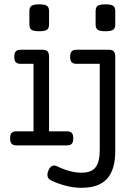

<svg xmlns="http://www.w3.org/2000/svg" viewBox="-20 -686 640 906"><path d="M211.4 -633.8V-570.3Q211.4 -552.7 201.7 -545.7Q191.9 -538.6 165 -538.6Q138.2 -538.6 128.4 -545.7Q118.7 -552.7 118.7 -570.3V-633.8Q118.7 -651.4 128.4 -658.4Q138.2 -665.5 165 -665.5Q191.9 -665.5 201.7 -658.4Q211.4 -651.4 211.4 -633.8ZM523.9 -633.8V-570.3Q523.9 -552.7 514.2 -545.7Q504.4 -538.6 477.5 -538.6Q450.7 -538.6 440.9 -545.7Q431.2 -552.7 431.2 -570.3V-633.8Q431.2 -651.4 440.9 -658.4Q450.7 -665.5 477.5 -665.5Q504.4 -665.5 514.2 -658.4Q523.9 -651.4 523.9 -633.8ZM211.4 -418V-66.4H294.9Q311.5 -66.4 318.6 -58.8Q325.7 -51.3 325.7 -33.2Q325.7 -15.1 318.6 -7.6Q311.5 0 294.9 0H58.6Q42 0 34.9 -7.6Q27.8 -15.1 27.8 -33.2Q27.8 -51.3 34.9 -58.8Q42 -66.4 58.6 -66.4H138.2V-384.8H78.1Q61.5 -384.8 54.4 -392.3Q47.4 -399.9 47.4 -418Q47.4 -436 54.4 -443.6Q61.5 -451.2 78.1 -451.2H180.7Q197.3 -451.2 204.3 -443.6Q211.4 -436 211.4 -418ZM523.9 -418V27.8Q523.9 113.8 485.6 157Q447.3 200.2 364.3 200.2Q328.1 200.2 291.3 190.7Q254.4 181.2 223.1 166.5Q203.6 157.7 203.6 139.2Q203.6 130.4 207.5 120.6Q217.3 95.2 235.4 95.2Q241.7 95.2 248 98.1Q312 128.9 364.3 128.9Q412.1 128.9 431.4 103Q450.7 77.1 450.7 21.5V-384.8H341.8Q325.2 -384.8 318.1 -392.3Q311 -399.9 311 -418Q311 -436 318.1 -443.6Q325.2 -451.2 341.8 -451.2H493.2Q509.8 -451.2 516.8 -443.6Q523.9 -436 523.9 -418Z"/></svg>

Font: Courier Prime
Style: Regular
Weight: 400
Designer: Alan Dague-Greene, Quote-Unquote Apps
Foundry: Quote-Unquote Apps
Version: Version 3.018